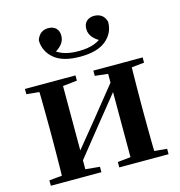

<svg xmlns="http://www.w3.org/2000/svg" viewBox="-118 -923 963 1027"><g transform="rotate(-15 363.5 -409.0)"><path d="M368 -626Q272 -626 224.5 -666.5Q177 -707 176 -768Q185 -794 201.5 -806Q218 -818 241 -818Q268 -818 283.5 -803Q299 -788 299 -761Q299 -734 281 -713Q263 -692 234 -679L214 -717Q243 -685 279 -671Q315 -657 368 -657Q420 -657 456.5 -671Q493 -685 522 -717L502 -679Q473 -692 455 -713Q437 -734 437 -761Q437 -788 453 -803Q469 -818 495 -818Q519 -818 536 -806Q553 -794 560 -768Q560 -706 512 -666Q464 -626 368 -626ZM37 0V-30L146 -40H214L317 -30V0ZM416 0V-30L513 -40H580L689 -30V0ZM106 0Q108 -25 108.5 -67Q109 -109 109.5 -154.5Q110 -200 110 -235V-301Q110 -336 109.5 -381Q109 -426 108.5 -468.5Q108 -511 106 -536H238V0ZM210 -52 161 -78H186L346 -274L516 -485L564 -461H539L375 -258ZM488 0V-536H620Q619 -511 618.5 -468.5Q618 -426 617.5 -381Q617 -336 617 -301V-235Q617 -200 617.5 -154.5Q618 -109 618.5 -67Q619 -25 620 0ZM37 -507V-536H317V-507L215 -496H147ZM416 -507V-536H689V-507L581 -496H513Z"/></g></svg>

Font: Noto Serif TC
Style: Bold
Weight: 700
Designer: Ryoko NISHIZUKA 西塚涼子 (kana & ideographs); Frank Grießhammer (Latin, Greek & Cyrillic); Wenlong ZHANG 张文龙 (bopomofo); San
Foundry: Adobe
Version: Version 2.002-H1;hotconv 1.1.0;makeotfexe 2.6.0